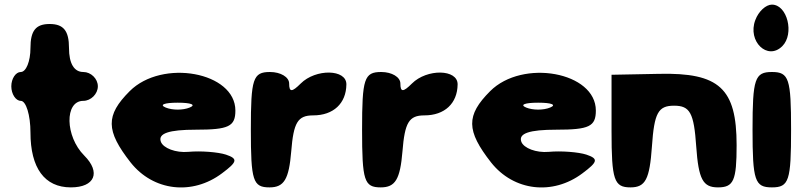

<svg xmlns="http://www.w3.org/2000/svg" viewBox="-20 -862 3484 832"><path d="M112 -654C112 -596 93 -550 70 -550C48 -550 29 -521 29 -488C29 -455 48 -425 70 -425C93 -425 112 -363 112 -288C112 -134 173 -50 287 -50C391 -50 418 -115 345 -188C262 -271 259 -425 341 -425C374 -425 404 -455 404 -488C404 -521 374 -550 341 -550C301 -550 279 -587 279 -654C279 -729 255 -758 195 -758C135 -758 112 -729 112 -654Z M542 -467C437 -362 438 -296 546 -158C644 -34 813 -14 942 -111C1009 -161 1012 -174 959 -192C925 -203 850 -209 796 -204C742 -199 687 -220 677 -248C664 -284 712 -300 829 -300C971 -300 1000 -314 1000 -383C1000 -550 683 -608 542 -467ZM802 -396C773 -384 727 -384 698 -396C669 -408 692 -417 750 -417C808 -417 831 -408 802 -396Z M1067 -300C1067 -79 1076 -50 1148 -50C1211 -50 1232 -85 1242 -206C1252 -331 1270 -362 1337 -362C1425 -362 1480 -414 1481 -496C1482 -563 1348 -565 1283 -500C1245 -462 1233 -462 1233 -500C1233 -528 1196 -550 1150 -550C1076 -550 1067 -521 1067 -300Z M1549 -300C1549 -79 1558 -50 1630 -50C1693 -50 1714 -85 1724 -206C1734 -331 1752 -362 1819 -362C1907 -362 1962 -414 1963 -496C1964 -563 1830 -565 1765 -500C1727 -462 1715 -462 1715 -500C1715 -528 1678 -550 1632 -550C1558 -550 1549 -521 1549 -300Z M2104 -467C1999 -362 2000 -296 2108 -158C2206 -34 2375 -14 2504 -111C2571 -161 2574 -174 2521 -192C2487 -203 2412 -209 2358 -204C2304 -199 2249 -220 2239 -248C2226 -284 2274 -300 2391 -300C2533 -300 2562 -314 2562 -383C2562 -550 2245 -608 2104 -467ZM2364 -396C2335 -384 2289 -384 2260 -396C2231 -408 2254 -417 2312 -417C2370 -417 2393 -408 2364 -396Z M2630 -294C2630 -82 2641 -50 2712 -50C2777 -50 2795 -85 2805 -227C2815 -373 2832 -404 2901 -404C2970 -404 2987 -373 2997 -227C3007 -85 3026 -50 3091 -50C3159 -50 3172 -79 3172 -233C3172 -479 3097 -548 2835 -542L2630 -538Z M3241 -300C3241 -79 3251 -50 3325 -50C3399 -50 3408 -79 3408 -300C3408 -521 3399 -550 3325 -550C3251 -550 3241 -521 3241 -300ZM3253 -775C3218 -683 3306 -598 3370 -662C3423 -715 3392 -842 3325 -842C3299 -842 3267 -813 3253 -775Z"/></svg>

Font: Hussar Skorodowane
Style: Bold
Weight: 700
Foundry: Cannot Into Space Fonts
Version: Version 0.892